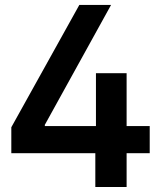

<svg xmlns="http://www.w3.org/2000/svg" viewBox="-20 -747 644 767"><path d="M485.8 0H360.8V-134.9H25.2V-238.6L296.9 -727.3H423.7L159.4 -248.9H159.1V-243.3H363.3V-454.5H485.8V-243.3H578.1V-134.9H485.8Z"/></svg>

Font: Linik Sans SemiBold
Style: Regular
Weight: 600
Designer: Rasmus Andersson (font), Cristiano Sobral (main changes)
Foundry: rsms
Version: Version 3.018;June 1, 2022;FontCreator 14.0.0.2814 64-bit; t